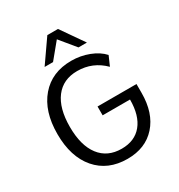

<svg xmlns="http://www.w3.org/2000/svg" viewBox="-218 -1096 1166 1251"><g transform="rotate(-30 364.5 -471.0)"><path d="M376 -651.4Q269.5 -651.4 211.4 -575.2Q153.3 -499 153.3 -359.4Q153.3 -219.7 211.4 -143.6Q269.5 -67.4 376 -67.4Q474.6 -67.4 528.3 -132.8Q582 -198.2 582 -318.4H376V-384.8H668.9V-318.4Q668.9 -167 590.3 -79.1Q511.7 8.8 376 8.8Q229.5 8.8 144.5 -89.8Q59.6 -188.5 59.6 -359.4Q59.6 -530.3 144.5 -629.4Q229.5 -728.5 376 -728.5Q444.3 -728.5 506.8 -704.6Q569.3 -680.7 606.4 -639.6L575.2 -568.4Q492.2 -651.4 376 -651.4ZM206.1 -780.3 325.2 -951.2H405.3L524.4 -780.3H460.9L365.2 -896.5L269.5 -780.3Z"/></g></svg>

Font: Min Sans
Style: Regular
Weight: 400
Designer: Jinseong-Kim, NotoSansCJK, Nunito
Foundry: Jinseong-Kim
Version: Version 1.400;Glyphs 3.1.2 (3151)